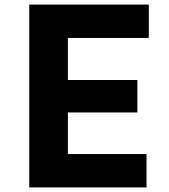

<svg xmlns="http://www.w3.org/2000/svg" viewBox="-20 -820 740 840"><path d="M108 0V-800H631V-654H277V-470H581V-328H277V-146H621V0Z"/></svg>

Font: Martian Mono
Style: Bold
Weight: 700
Designer: Roman Shamin
Foundry: Evil Martians
Version: Version 1.000